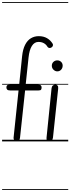

<svg xmlns="http://www.w3.org/2000/svg" viewBox="-25 -1349 671 1832"><path d="M136 0Q119 0 111.2 -11.2Q103.5 -22.5 104.5 -34.5L152 -486H71.5Q51.5 -486 43.8 -494Q36 -502 36 -514.5Q36 -527 42.2 -534Q48.5 -541 71.5 -541H158L186 -813Q193 -879 214.5 -921.2Q236 -963.5 269.5 -983.8Q303 -1004 345 -1004Q390 -1004 423.5 -984.8Q457 -965.5 477.5 -931.5Q482.5 -923.5 479.5 -912.8Q476.5 -902 465 -895.5Q452.5 -888.5 442.8 -891.8Q433 -895 428 -902.5Q415.5 -924.5 393.5 -936.8Q371.5 -949 342 -949Q303.5 -949 279.2 -910.8Q255 -872.5 247.5 -801L220 -541H338Q357.5 -541 364.8 -533.8Q372 -526.5 372 -514.5Q372 -501 366.8 -493.5Q361.5 -486 342 -486H214.5L166 -34.5Q164.5 -22 158.5 -11Q152.5 0 136 0ZM136 0Q119 0 111.2 -11.2Q103.5 -22.5 104.5 -34.5L152 -486H71.5Q51.5 -486 43.8 -494Q36 -502 36 -514.5Q36 -527 42.2 -534Q48.5 -541 71.5 -541H158L186 -813Q193 -879 214.5 -921.2Q236 -963.5 269.5 -983.8Q303 -1004 345 -1004Q390 -1004 423.5 -984.8Q457 -965.5 477.5 -931.5Q482.5 -923.5 479.5 -912.8Q476.5 -902 465 -895.5Q452.5 -888.5 442.8 -891.8Q433 -895 428 -902.5Q415.5 -924.5 393.5 -936.8Q371.5 -949 342 -949Q303.5 -949 279.2 -910.8Q255 -872.5 247.5 -801L220 -541H338Q357.5 -541 364.8 -533.8Q372 -526.5 372 -514.5Q372 -501 366.8 -493.5Q361.5 -486 342 -486H214.5L166 -34.5Q164.5 -22 158.5 -11Q152.5 0 136 0ZM446.5 0Q432.5 0 424.8 -8Q417 -16 419 -34.5L467 -506.5Q469 -524.5 479.5 -533Q490 -541.5 504 -541.5Q515.5 -541.5 524 -532.5Q532.5 -523.5 530 -502.5L480.5 -36Q478.5 -18 468.2 -9Q458 0 446.5 0ZM469.5 -722Q469.5 -744 484.8 -758.5Q500 -773 522 -773Q543 -773 558 -758.8Q573 -744.5 573 -722Q573 -707.5 566.2 -695Q559.5 -682.5 548 -675.2Q536.5 -668 522 -668Q502 -668 485.8 -683.5Q469.5 -699 469.5 -722ZM446.5 0Q432.5 0 424.8 -8Q417 -16 419 -34.5L467 -506.5Q469 -524.5 479.5 -533Q490 -541.5 504 -541.5Q515.5 -541.5 524 -532.5Q532.5 -523.5 530 -502.5L480.5 -36Q478.5 -18 468.2 -9Q458 0 446.5 0ZM469.5 -722Q469.5 -744 484.8 -758.5Q500 -773 522 -773Q543 -773 558 -758.8Q573 -744.5 573 -722Q573 -707.5 566.2 -695Q559.5 -682.5 548 -675.2Q536.5 -668 522 -668Q502 -668 485.8 -683.5Q469.5 -699 469.5 -722ZM-5 455H626V463H-5ZM-5 -16H626V0H-5ZM-5 -549H626V-541H-5ZM-5 -1329H626V-1321H-5Z"/></svg>

Font: Edu SA Dotted Guide
Style: Regular
Weight: 400
Designer: Tina and Corey Anderson, Eben Sorkin, Mirko Velimirovic
Foundry: Google for Education
Version: Version 2.000